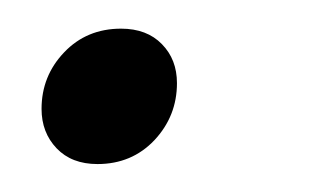

<svg xmlns="http://www.w3.org/2000/svg" viewBox="-20 -107 234 134"><path d="M64.5 -87Q82.5 -87 93 -76.2Q103.5 -65.5 103.5 -49Q103.5 -26 87.8 -9.2Q72 7.5 48 7.5Q30 7.5 19.5 -3.5Q9 -14.5 9 -31Q9 -54 24.8 -70.5Q40.5 -87 64.5 -87Z"/></svg>

Font: Newsreader Text Light
Style: Italic
Weight: 300
Italic angle: -17°
Designer: Hugues Gentile
Foundry: Production Type
Version: Version 1.001